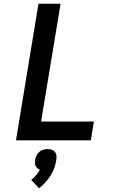

<svg xmlns="http://www.w3.org/2000/svg" viewBox="-20 -755 640 1033"><path d="M66 0 187 -735H306L201 -101H485L469 0ZM190 258 148 213Q162 202 174 188Q186 174 195 158Q187 155 181 150Q175 145 171.5 137.5Q168 130 168 121.5Q168 113 169 104Q171 93 176.5 81.5Q182 70 191.5 62Q201 54 212.5 50.5Q224 47 236 47Q248 47 258.5 50.5Q269 54 275.5 62Q282 70 283.5 81.5Q285 93 283 104Q280 126 272.5 147.5Q265 169 252.5 189Q240 209 224 226.5Q208 244 190 258Z"/></svg>

Font: Iosevka Extended
Style: Bold Italic
Weight: 700
Width: 7
Italic angle: -9°
Monospace: yes
Designer: Belleve Invis
Foundry: Belleve Invis
Version: Version 32.5.0; ttfautohint (v1.8.4)